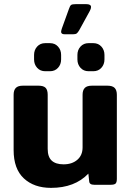

<svg xmlns="http://www.w3.org/2000/svg" viewBox="-20 -895 637 930"><path d="M276 -741Q276 -746 280 -758L314 -852Q319 -867 324.5 -871Q330 -875 348 -875H397Q421 -875 421 -861Q421 -853 415 -842L364 -749Q357 -737 351.5 -733Q346 -729 334 -729H293Q276 -729 276 -741ZM145 -607V-629Q145 -653 160 -669.5Q175 -686 199 -686H222Q246 -686 261 -669.5Q276 -653 276 -629V-607Q276 -583 261 -566.5Q246 -550 222 -550H199Q175 -550 160 -566.5Q145 -583 145 -607ZM355 -607V-629Q355 -653 370 -669.5Q385 -686 409 -686H432Q456 -686 471 -669.5Q486 -653 486 -629V-607Q486 -583 471 -566.5Q456 -550 432 -550H409Q385 -550 370 -566.5Q355 -583 355 -607ZM46 -168V-436Q46 -458 56.5 -469Q67 -480 91 -480H166Q191 -480 201 -469.5Q211 -459 211 -436V-174Q211 -135 230.5 -117Q250 -99 288 -99Q329 -99 354.5 -121Q380 -143 380 -181V-436Q380 -458 390.5 -469Q401 -480 426 -480H500Q525 -480 535.5 -469Q546 -458 546 -436V-29Q546 -12 540 -6Q534 0 516 0H436Q413 0 412 -17L408 -54Q342 15 227 15Q145 15 95.5 -31Q46 -77 46 -168Z"/></svg>

Font: Mitr Medium
Style: Regular
Weight: 500
Designer: Thanarat Vachiruckul
Foundry: Cadson Demak
Version: Version 1.003